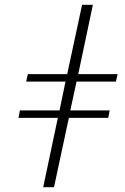

<svg xmlns="http://www.w3.org/2000/svg" viewBox="-20 -780 520 800"><path d="M160 0H205L267 -289H431L437 -320H273L299 -440H463L470 -471H306L367 -760H322L260 -471H96L89 -440H253L228 -320H63L57 -289H221Z"/></svg>

Font: Noto Serif Display Condensed Light
Style: Italic
Weight: 300
Width: 3
Italic angle: -12°
Designer: Monotype Design Team
Foundry: Monotype Imaging Inc.
Version: Version 2.009